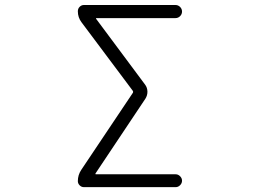

<svg xmlns="http://www.w3.org/2000/svg" viewBox="-20 -774 1040 772"><path d="M368.2 -701.2Q364.3 -701.2 367.2 -697.3L563.5 -433.6Q572.3 -421.9 572.8 -406.2Q573.2 -390.6 564.5 -377L364.3 -77.1Q362.3 -73.2 366.2 -73.2H686.5Q696.3 -73.2 704.1 -65.4Q711.9 -57.6 711.9 -47.4Q711.9 -37.1 704.1 -29.3Q696.3 -21.5 686.5 -21.5H317.4Q307.6 -21.5 300.3 -28.8Q293 -36.1 293 -45.9Q293 -70.3 306.6 -90.8L514.6 -401.4Q516.6 -405.3 513.7 -409.2L307.6 -684.6Q293 -704.1 293 -728.5Q293 -739.3 300.3 -746.6Q307.6 -753.9 317.4 -753.9H685.5Q696.3 -753.9 704.1 -746.1Q711.9 -738.3 711.9 -727.5Q711.9 -716.8 704.1 -709Q696.3 -701.2 685.5 -701.2Z"/></svg>

Font: Gen Jyuu Gothic L Monospace Light
Style: Regular
Weight: 300
Designer: [Source Han Sans]
Ryoko NISHIZUKA  (kana & ideographs); Paul D. Hunt (Latin, Greek & Cyrillic); Wenlong ZHANG  (bopomofo
Version: Version 1.002.20150607